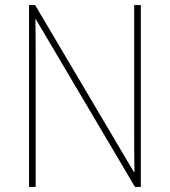

<svg xmlns="http://www.w3.org/2000/svg" viewBox="-20 -734 667 754"><path d="M533 0V-714H507V-200C507 -160 507 -107 508 -58H506L118 -714H94V0H120V-519C120 -573 120 -612 119 -658H121L510 0Z"/></svg>

Font: Noto Sans Hebrew SemiCondensed Thin
Style: Regular
Weight: 100
Width: 4
Designer: Monotype Design Team
Foundry: Monotype Imaging Inc.
Version: Version 2.004